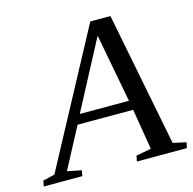

<svg xmlns="http://www.w3.org/2000/svg" viewBox="-154 -760 866 860"><g transform="rotate(-15 279.5 -330.0)"><path d="M128.9 -25.9 124 0H-54.7L-49.8 -25.9L4.9 -39.1L337.9 -660.2H431.2L553.2 -39.1L614.3 -25.9L608.9 0H377L382.3 -25.9L452.1 -39.1L420.9 -228H163.1L63 -39.1ZM353 -589.8 185.1 -272H413.1Z"/></g></svg>

Font: Tinos
Style: Italic
Weight: 400
Italic angle: -16.333°
Designer: Steve Matteson
Foundry: Monotype Imaging Inc.
Version: Version 1.32